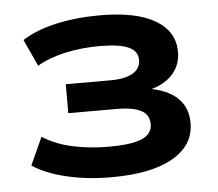

<svg xmlns="http://www.w3.org/2000/svg" viewBox="-43 -551 689 608"><g transform="rotate(-5 301.5 -247.0)"><path d="M288 10Q209 10 143.5 -6Q78 -22 38 -49L78 -137Q118 -111 172 -99Q226 -87 289 -87Q359 -87 392.5 -101Q426 -115 426 -147Q426 -177 400 -190.5Q374 -204 323 -204H169V-296H312Q357 -296 382 -310.5Q407 -325 407 -353Q407 -381 377.5 -394Q348 -407 287 -407Q229 -407 178 -396Q127 -385 87 -362L48 -447Q91 -475 155 -489.5Q219 -504 296 -504Q411 -504 471.5 -468Q532 -432 532 -367Q532 -325 505 -295.5Q478 -266 427 -254V-259Q468 -253 496 -237Q524 -221 538 -196.5Q552 -172 552 -139Q552 -69 483.5 -29.5Q415 10 288 10Z"/></g></svg>

Font: Nunito Sans 10pt SemiExpanded
Style: Bold
Weight: 700
Width: 6
Designer: Vernon Adams
Foundry: Vernon Adams
Version: Version 3.101;gftools[0.9.27]